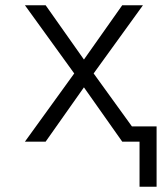

<svg xmlns="http://www.w3.org/2000/svg" viewBox="-20 -540 640 732"><path d="M512 172V0H446L300 -207L154 0H75L263 -260L75 -520H154L300 -313L446 -520H525L337 -260L483 -58H577V172Z"/></svg>

Font: Iosevka Custom Light Extended
Style: Regular
Weight: 300
Width: 7
Monospace: yes
Designer: Belleve Invis
Foundry: Belleve Invis
Version: Version 11.2.4; ttfautohint (v1.8.4)